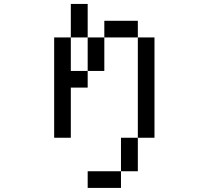

<svg xmlns="http://www.w3.org/2000/svg" viewBox="-20 -796 1040 957"><path d="M250 -109.4V-609.4H333V-776.4H417V-609.4H500V-692.4H667V-609.4H750V-109.4H667V-609.4H500V-442.4H417V-609.4H333V-442.4H417V-359.4H333V-109.4ZM667 -109.4V57.6H583V-109.4ZM583 57.6V140.6H417V57.6Z"/></svg>

Font: KH Dot Kodenmachou 12
Style: Regular
Weight: 400
Designer: Original version for X68000 by Keitarou Hiraki (http://hp.vector.co.jp/authors/VA000874/) / TrueType conversion by Homem
Version: Version 1.00.20150527